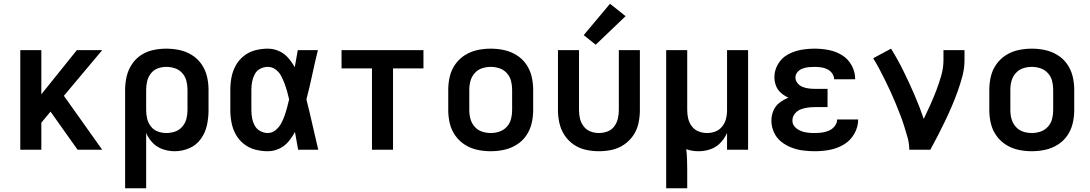

<svg xmlns="http://www.w3.org/2000/svg" viewBox="-20 -797 5800 1022"><path d="M88 0H200V-144L249 -203L263 -183L393 0H524L320 -287L524 -530H389L200 -295V-530H88Z M646 205H758V-89Q771 -59 793.5 -36Q816 -13 847 -2.5Q878 8 910 8Q950 8 987.5 -8Q1025 -24 1049 -57.5Q1073 -91 1081.5 -130.5Q1090 -170 1090 -210V-320Q1090 -356 1081.5 -391Q1073 -426 1052.5 -455.5Q1032 -485 1001.5 -504Q971 -523 936 -530.5Q901 -538 865 -538Q830 -538 795 -530.5Q760 -523 730.5 -503.5Q701 -484 681.5 -454Q662 -424 654 -389.5Q646 -355 646 -320ZM865 -89Q842 -89 820 -97Q798 -105 783.5 -123.5Q769 -142 763.5 -164.5Q758 -187 758 -210V-320Q758 -343 763.5 -365.5Q769 -388 783.5 -406.5Q798 -425 820 -433Q842 -441 865 -441Q889 -441 911.5 -433.5Q934 -426 950 -408Q966 -390 972 -367Q978 -344 978 -320V-210Q978 -187 972 -164Q966 -141 950 -122.5Q934 -104 911.5 -96.5Q889 -89 865 -89Z M1405 8Q1437 8 1466 -5.5Q1495 -19 1515.5 -43.5Q1536 -68 1550 -95Q1558 -48 1567 0H1674Q1658 -67 1643 -134Q1628 -201 1611 -268Q1628 -333 1642 -399Q1656 -465 1672 -530H1565Q1557 -485 1549 -439Q1534 -466 1513.5 -489.5Q1493 -513 1464.5 -525.5Q1436 -538 1405 -538Q1372 -538 1339 -529.5Q1306 -521 1279 -500Q1252 -479 1235.5 -449.5Q1219 -420 1212.5 -387Q1206 -354 1206 -320V-210Q1206 -177 1212.5 -143.5Q1219 -110 1235.5 -80.5Q1252 -51 1279 -30Q1306 -9 1339 -0.5Q1372 8 1405 8ZM1405 -89Q1384 -89 1365 -99.5Q1346 -110 1336 -128.5Q1326 -147 1322 -168Q1318 -189 1318 -210V-320Q1318 -341 1322 -362Q1326 -383 1336 -402Q1346 -421 1365 -431Q1384 -441 1405 -441Q1428 -441 1446.5 -427.5Q1465 -414 1475.5 -394.5Q1486 -375 1494 -354Q1502 -333 1508 -311.5Q1514 -290 1519 -268Q1514 -246 1508 -224Q1502 -202 1494.5 -180.5Q1487 -159 1476 -139Q1465 -119 1446.5 -104Q1428 -89 1405 -89Z M1960 0H2072V-433H2234V-530H1798V-433H1960Z M2592 8Q2628 8 2663 0.5Q2698 -7 2729 -26Q2760 -45 2780.5 -74.5Q2801 -104 2809.5 -139Q2818 -174 2818 -210V-320Q2818 -356 2809.5 -391Q2801 -426 2780.5 -455.5Q2760 -485 2729 -504Q2698 -523 2663 -530.5Q2628 -538 2592 -538Q2556 -538 2521 -530.5Q2486 -523 2455.5 -504Q2425 -485 2404 -455.5Q2383 -426 2374.5 -391Q2366 -356 2366 -320V-210Q2366 -174 2374.5 -139Q2383 -104 2404 -74.5Q2425 -45 2455.5 -26Q2486 -7 2521 0.5Q2556 8 2592 8ZM2592 -89Q2568 -89 2545.5 -96.5Q2523 -104 2507 -122Q2491 -140 2484.5 -163Q2478 -186 2478 -210V-320Q2478 -344 2484.5 -367Q2491 -390 2507 -408Q2523 -426 2545.5 -433.5Q2568 -441 2592 -441Q2616 -441 2638.5 -433.5Q2661 -426 2677.5 -408Q2694 -390 2700 -367Q2706 -344 2706 -320V-210Q2706 -186 2700 -163Q2694 -140 2677.5 -122Q2661 -104 2638.5 -96.5Q2616 -89 2592 -89Z M3168 8Q3203 8 3237.5 0.5Q3272 -7 3301.5 -27Q3331 -47 3351 -76.5Q3371 -106 3378.5 -140.5Q3386 -175 3386 -210V-530H3274V-210Q3274 -187 3268.5 -164.5Q3263 -142 3249 -123.5Q3235 -105 3213 -97Q3191 -89 3168 -89Q3145 -89 3123.5 -97Q3102 -105 3087.5 -123.5Q3073 -142 3067.5 -164.5Q3062 -187 3062 -210V-530H2950V-210Q2950 -175 2958 -140.5Q2966 -106 2985.5 -76.5Q3005 -47 3034.5 -27Q3064 -7 3098.5 0.5Q3133 8 3168 8ZM3151 -559 3310 -711 3227 -777 3087 -610Z M3526 205H3638V102Q3638 76 3637 49.5Q3636 23 3633 -3Q3649 3 3665.5 5.5Q3682 8 3699 8Q3731 8 3761.5 -2.5Q3792 -13 3814.5 -36.5Q3837 -60 3850 -89V0H3962V-530H3850V-207Q3850 -184 3844 -162.5Q3838 -141 3823.5 -123Q3809 -105 3788 -97Q3767 -89 3744 -89Q3721 -89 3699.5 -97Q3678 -105 3663.5 -123.5Q3649 -142 3643.5 -164.5Q3638 -187 3638 -210V-530H3526Z M4318 8Q4358 8 4397.5 0.5Q4437 -7 4472 -28Q4507 -49 4527.5 -85Q4548 -121 4548 -161H4436Q4436 -142 4423.5 -126Q4411 -110 4393 -102Q4375 -94 4356 -91.5Q4337 -89 4318 -89Q4310 -89 4302.5 -89Q4295 -89 4287.5 -90Q4280 -91 4272.5 -92Q4265 -93 4257.5 -95Q4250 -97 4243 -100Q4236 -103 4229 -107Q4222 -111 4216.5 -116Q4211 -121 4206.5 -127.5Q4202 -134 4200 -140Q4198 -146 4198 -156Q4198 -176 4211 -192Q4224 -208 4242.5 -215Q4261 -222 4280.5 -224.5Q4300 -227 4320 -227H4385V-324H4320Q4303 -324 4286 -326Q4269 -328 4253 -334Q4237 -340 4225.5 -354Q4214 -368 4214 -385Q4214 -401 4225.5 -414Q4237 -427 4253 -432.5Q4269 -438 4285 -439.5Q4301 -441 4317 -441Q4334 -441 4351 -438.5Q4368 -436 4383.5 -428.5Q4399 -421 4409.5 -406.5Q4420 -392 4420 -375H4532V-377Q4532 -414 4513.5 -448.5Q4495 -483 4462.5 -503Q4430 -523 4392.5 -530.5Q4355 -538 4317 -538Q4280 -538 4243.5 -531.5Q4207 -525 4174 -507Q4141 -489 4121.5 -456Q4102 -423 4102 -386Q4102 -363 4110.5 -340.5Q4119 -318 4137 -302.5Q4155 -287 4177 -277Q4151 -267 4129 -250Q4107 -233 4096.5 -207.5Q4086 -182 4086 -155Q4086 -123 4099.5 -93Q4113 -63 4138 -43Q4163 -23 4193 -11.5Q4223 0 4254.5 4Q4286 8 4318 8Z M4820 0H4932Q4953 -38 4972.5 -76Q4992 -114 5010.5 -152.5Q5029 -191 5046 -230.5Q5063 -270 5077.5 -310.5Q5092 -351 5103 -392.5Q5114 -434 5114 -477V-530H5002V-477Q5002 -436 4990.5 -395.5Q4979 -355 4964 -316Q4949 -277 4932 -239Q4915 -201 4897 -164Q4875 -229 4847.5 -292.5Q4820 -356 4789.5 -418Q4759 -480 4723 -538L4628 -487Q4645 -459 4660.5 -430Q4676 -401 4690.5 -371.5Q4705 -342 4719 -312Q4733 -282 4745.5 -251.5Q4758 -221 4770 -190.5Q4782 -160 4792 -128.5Q4802 -97 4811 -65Q4820 -33 4820 0Z M5472 8Q5508 8 5543 0.5Q5578 -7 5609 -26Q5640 -45 5660.5 -74.5Q5681 -104 5689.5 -139Q5698 -174 5698 -210V-320Q5698 -356 5689.5 -391Q5681 -426 5660.5 -455.5Q5640 -485 5609 -504Q5578 -523 5543 -530.5Q5508 -538 5472 -538Q5436 -538 5401 -530.5Q5366 -523 5335.5 -504Q5305 -485 5284 -455.5Q5263 -426 5254.5 -391Q5246 -356 5246 -320V-210Q5246 -174 5254.5 -139Q5263 -104 5284 -74.5Q5305 -45 5335.5 -26Q5366 -7 5401 0.5Q5436 8 5472 8ZM5472 -89Q5448 -89 5425.5 -96.5Q5403 -104 5387 -122Q5371 -140 5364.5 -163Q5358 -186 5358 -210V-320Q5358 -344 5364.5 -367Q5371 -390 5387 -408Q5403 -426 5425.5 -433.5Q5448 -441 5472 -441Q5496 -441 5518.5 -433.5Q5541 -426 5557.5 -408Q5574 -390 5580 -367Q5586 -344 5586 -320V-210Q5586 -186 5580 -163Q5574 -140 5557.5 -122Q5541 -104 5518.5 -96.5Q5496 -89 5472 -89Z"/></svg>

Font: Iosevka Sparkle Semibold
Style: Regular
Weight: 600
Designer: Belleve Invis
Foundry: Belleve Invis
Version: Version 4.5.0; ttfautohint (v1.8.3)